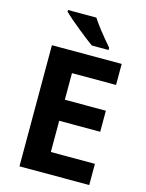

<svg xmlns="http://www.w3.org/2000/svg" viewBox="-135 -1012 831 1093"><g transform="rotate(15 280.0 -465.5)"><path d="M501 -589.8H241.2V-433.1H482.9V-309.1H241.2V-125H501V0H89.8V-713.9H501ZM126.5 -931.2H293.5Q326.2 -879.4 408.2 -784.2V-771H309.6Q275.9 -794.9 216.8 -842.8Q157.7 -890.6 126.5 -920.9Z"/></g></svg>

Font: OpenSansHebrew-Bold
Style: Bold
Weight: 700
Foundry: Ascender Corporation, Yanek Iontef
Version: Version 2.001;PS 002.001;hotconv 1.0.70;makeotf.lib2.5.58329